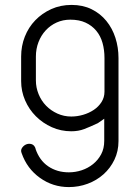

<svg xmlns="http://www.w3.org/2000/svg" viewBox="-20 -761 549 781"><path d="M126 -434Q126 -405 137 -378Q148 -351 167.5 -331Q187 -311 213.5 -299Q240 -287 270 -287Q294 -287 318 -294Q342 -301 361.5 -314Q381 -327 393 -346Q405 -365 405 -388V-525Q405 -558 397 -586.5Q389 -615 371.5 -636Q354 -657 328 -669Q302 -681 266 -681Q236 -681 210.5 -669.5Q185 -658 166 -637.5Q147 -617 136.5 -589.5Q126 -562 126 -531ZM66 -531Q66 -574 81 -612Q96 -650 123.5 -678.5Q151 -707 188.5 -724Q226 -741 271 -741Q317 -741 352.5 -723.5Q388 -706 412.5 -676Q437 -646 449.5 -607Q462 -568 462 -525V-187Q462 -146 445.5 -111.5Q429 -77 401 -52Q373 -27 336.5 -13.5Q300 0 260 0Q195 0 142.5 -37.5Q90 -75 68 -138Q63 -150 70 -160Q77 -170 87.5 -174Q98 -178 109 -174.5Q120 -171 125 -156L124 -157Q140 -109 176 -84.5Q212 -60 260 -60Q287 -60 312.5 -68.5Q338 -77 358.5 -93.5Q379 -110 391.5 -133.5Q404 -157 404 -188V-278L378 -260Q346 -245 322.5 -236Q299 -227 270 -227Q228 -227 191 -243.5Q154 -260 126 -288Q98 -316 82 -353Q66 -390 66 -431Z"/></svg>

Font: VDS
Style: Thin
Weight: 100
Width: 0
Designer: artmaker
Foundry: artmaker
Version: Version 1.000 2012 initial release